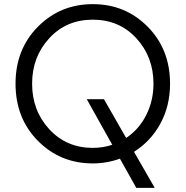

<svg xmlns="http://www.w3.org/2000/svg" viewBox="-20 -777 896 927"><path d="M801 -373Q801 -266 754.5 -180.5Q708 -95 627 -44L727 130H638L559 -11Q496 12 428 12Q271 12 163 -97Q55 -206 55 -373Q55 -539 163 -648Q271 -757 428 -757Q585 -757 693 -648Q801 -539 801 -373ZM428 -63Q478 -63 522 -78L399 -298H482L589 -111Q651 -152 686 -221.5Q721 -291 721 -373Q721 -502 638.5 -592Q556 -682 428 -682Q300 -682 217.5 -592Q135 -502 135 -373Q135 -243 218 -153Q301 -63 428 -63Z"/></svg>

Font: Plus Jakarta Display Light
Style: Regular
Weight: 300
Designer: Gumpita Rahayu
Foundry: Tokotype Studio
Version: Version 1.000;hotconv 1.0.109;makeotfexe 2.5.65596